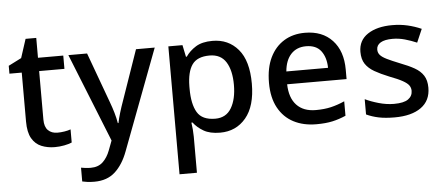

<svg xmlns="http://www.w3.org/2000/svg" viewBox="-56 -793 2698 1165"><g transform="rotate(-5 1293.0 -210.0)"><path d="M277 -76Q298 -76 320 -79.5Q342 -83 358 -89V-9Q340 -1 311.5 4.5Q283 10 254 10Q210 10 173 -5Q136 -20 114.5 -57Q93 -94 93 -160V-458H18V-506L97 -546L134 -660H199V-539H353V-458H199V-162Q199 -118 220.5 -97Q242 -76 277 -76Z M384 -539H498L610 -233Q623 -198 632.5 -165.5Q642 -133 647 -102H651Q656 -128 666.5 -163Q677 -198 690 -234L796 -539H910L679 73Q650 151 601.5 195.5Q553 240 475 240Q450 240 432 237.5Q414 235 401 232V148Q411 150 427 152Q443 154 460 154Q506 154 534 127.5Q562 101 578 58L600 0Z M1262 -549Q1359 -549 1418.5 -479Q1478 -409 1478 -270Q1478 -133 1418 -61.5Q1358 10 1261 10Q1199 10 1160.5 -12.5Q1122 -35 1099 -66H1092Q1095 -48 1097 -23.5Q1099 1 1099 20V240H993V-539H1079L1094 -467H1099Q1122 -501 1160.5 -525Q1199 -549 1262 -549ZM1237 -462Q1162 -462 1131 -418.5Q1100 -375 1099 -287V-271Q1099 -178 1129 -127.5Q1159 -77 1239 -77Q1305 -77 1337 -131Q1369 -185 1369 -272Q1369 -360 1337 -411Q1305 -462 1237 -462Z M1825 -549Q1931 -549 1992 -483.5Q2053 -418 2053 -305V-247H1691Q1693 -164 1734.5 -120Q1776 -76 1851 -76Q1903 -76 1943.5 -85.5Q1984 -95 2027 -114V-26Q1986 -8 1945 1Q1904 10 1847 10Q1768 10 1708.5 -21Q1649 -52 1615.5 -113.5Q1582 -175 1582 -265Q1582 -356 1612.5 -419Q1643 -482 1697.5 -515.5Q1752 -549 1825 -549ZM1825 -467Q1768 -467 1733.5 -430Q1699 -393 1693 -325H1947Q1946 -388 1916.5 -427.5Q1887 -467 1825 -467Z M2543 -152Q2543 -73 2485 -31.5Q2427 10 2324 10Q2267 10 2226.5 1.5Q2186 -7 2152 -23V-116Q2187 -99 2234.5 -85.5Q2282 -72 2327 -72Q2387 -72 2413.5 -91Q2440 -110 2440 -142Q2440 -160 2430 -174.5Q2420 -189 2392.5 -204.5Q2365 -220 2312 -240Q2260 -261 2224.5 -281.5Q2189 -302 2170 -330.5Q2151 -359 2151 -404Q2151 -474 2207.5 -511.5Q2264 -549 2357 -549Q2406 -549 2449.5 -539Q2493 -529 2534 -511L2499 -430Q2464 -445 2427 -455.5Q2390 -466 2352 -466Q2304 -466 2279 -451Q2254 -436 2254 -409Q2254 -390 2266 -376Q2278 -362 2306.5 -348Q2335 -334 2385 -314Q2435 -295 2470.5 -275Q2506 -255 2524.5 -226Q2543 -197 2543 -152Z"/></g></svg>

Font: Noto Sans Ethiopic Medium
Style: Regular
Weight: 500
Designer: Monotype Design Team
Foundry: Monotype Imaging Inc.
Version: Version 2.102; ttfautohint (v1.8.4.7-5d5b)